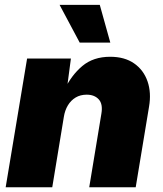

<svg xmlns="http://www.w3.org/2000/svg" viewBox="-20 -789 686 809"><path d="M249 -296.4 200.2 0H3.9L94.2 -542.5H278.8L260.3 -402.8L250.5 -408.7Q280.3 -471.7 326.7 -510.7Q373 -549.8 444.3 -549.8Q504.9 -549.8 544.9 -522Q585 -494.1 601.6 -446.3Q618.2 -398.4 607.9 -338.9L551.8 0H356L407.2 -310.1Q414.1 -350.6 396 -370.4Q377.9 -390.1 345.2 -390.1Q318.8 -390.1 298.8 -378.2Q278.8 -366.2 266.1 -345.2Q253.4 -324.2 249 -296.4ZM315.9 -609.4 231 -768.6H400.4L444.8 -609.4Z"/></svg>

Font: Inter 16pt Black
Style: Italic
Weight: 900
Italic angle: -9.3988°
Version: Version 4.001;git-66647c0bb